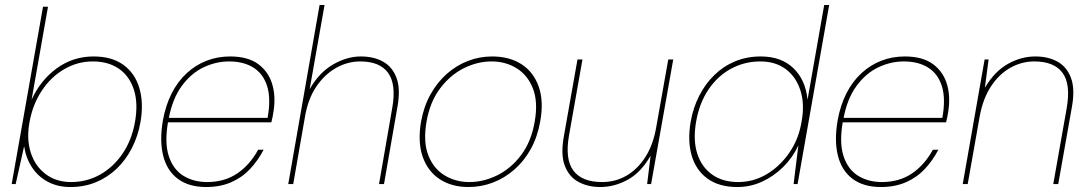

<svg xmlns="http://www.w3.org/2000/svg" viewBox="-20 -740 4380 772"><path d="M263 12Q212 12 172.5 -9Q133 -30 108.5 -67.5Q84 -105 77 -152L43 0H27L153 -713H173L107 -339Q143 -418 208.5 -465.5Q274 -513 356 -513Q430 -513 476.5 -479Q523 -445 540.5 -385.5Q558 -326 545 -250Q535 -193 510.5 -145Q486 -97 449.5 -62Q413 -27 366 -7.5Q319 12 263 12ZM266 -8Q329 -8 382.5 -38Q436 -68 473 -122.5Q510 -177 523 -251Q536 -326 518 -380.5Q500 -435 457.5 -464Q415 -493 353 -493Q292 -493 238.5 -462Q185 -431 148.5 -376Q112 -321 99 -251Q86 -182 103.5 -127Q121 -72 163.5 -40Q206 -8 266 -8Z M809 12Q739 12 695 -21Q651 -54 636 -114.5Q621 -175 635 -256Q646 -317 670.5 -365Q695 -413 731 -446Q767 -479 811 -496Q855 -513 905 -513Q978 -513 1020 -481Q1062 -449 1076 -396.5Q1090 -344 1078 -282Q1077 -273 1075 -265.5Q1073 -258 1071 -248H645L648 -266H1056Q1070 -344 1054 -394Q1038 -444 998.5 -468.5Q959 -493 901 -493Q849 -493 799 -469.5Q749 -446 711 -394.5Q673 -343 658 -261L656 -252Q641 -167 658.5 -113Q676 -59 717 -33.5Q758 -8 813 -8Q882 -8 933 -42Q984 -76 1018 -138H1040Q1017 -94 985 -60Q953 -26 909 -7Q865 12 809 12Z M1139 0 1265 -720H1285L1225 -381Q1262 -447 1318 -480Q1374 -513 1431 -513Q1483 -513 1520.5 -492Q1558 -471 1574.5 -426.5Q1591 -382 1578 -310L1524 0H1504L1557 -305Q1574 -401 1540.5 -447Q1507 -493 1429 -493Q1377 -493 1330.5 -466.5Q1284 -440 1251 -390.5Q1218 -341 1206 -269L1159 0Z M1864 12Q1796 12 1748 -19.5Q1700 -51 1679.5 -110Q1659 -169 1673 -251Q1684 -312 1711 -360.5Q1738 -409 1776.5 -443Q1815 -477 1861.5 -495Q1908 -513 1959 -513Q2028 -513 2076.5 -482Q2125 -451 2146 -392Q2167 -333 2152 -251Q2141 -189 2114 -140.5Q2087 -92 2048 -58Q2009 -24 1962 -6Q1915 12 1864 12ZM1867 -8Q1924 -8 1979 -35Q2034 -62 2075 -116Q2116 -170 2130 -251Q2144 -331 2122.5 -385Q2101 -439 2056.5 -466Q2012 -493 1957 -493Q1900 -493 1845.5 -466Q1791 -439 1750 -385Q1709 -331 1695 -251Q1681 -170 1702 -116Q1723 -62 1767.5 -35Q1812 -8 1867 -8Z M2394 12Q2344 12 2306 -8.5Q2268 -29 2251 -73.5Q2234 -118 2247 -191L2302 -501H2322L2268 -196Q2251 -100 2285.5 -54Q2320 -8 2401 -8Q2455 -8 2499.5 -34Q2544 -60 2575.5 -109.5Q2607 -159 2619 -231L2667 -501H2687L2598 0H2582L2596 -114Q2557 -46 2503.5 -17Q2450 12 2394 12Z M2945 12Q2871 12 2824.5 -22Q2778 -56 2761 -115Q2744 -174 2757 -250Q2767 -307 2791.5 -355Q2816 -403 2852.5 -438.5Q2889 -474 2936 -493.5Q2983 -513 3039 -513Q3121 -513 3170 -466Q3219 -419 3227 -339L3294 -720H3314L3187 0H3171L3190 -155Q3167 -106 3129 -68.5Q3091 -31 3044 -9.5Q2997 12 2945 12ZM2948 -8Q3010 -8 3063.5 -40Q3117 -72 3154.5 -127Q3192 -182 3203 -251Q3216 -321 3198.5 -376Q3181 -431 3139.5 -462Q3098 -493 3037 -493Q2974 -493 2920 -464Q2866 -435 2829 -380.5Q2792 -326 2779 -251Q2766 -177 2783.5 -122.5Q2801 -68 2843.5 -38Q2886 -8 2948 -8Z M3522 12Q3452 12 3408 -21Q3364 -54 3349 -114.5Q3334 -175 3348 -256Q3359 -317 3383.5 -365Q3408 -413 3444 -446Q3480 -479 3524 -496Q3568 -513 3618 -513Q3691 -513 3733 -481Q3775 -449 3789 -396.5Q3803 -344 3791 -282Q3790 -273 3788 -265.5Q3786 -258 3784 -248H3358L3361 -266H3769Q3783 -344 3767 -394Q3751 -444 3711.5 -468.5Q3672 -493 3614 -493Q3562 -493 3512 -469.5Q3462 -446 3424 -394.5Q3386 -343 3371 -261L3369 -252Q3354 -167 3371.5 -113Q3389 -59 3430 -33.5Q3471 -8 3526 -8Q3595 -8 3646 -42Q3697 -76 3731 -138H3753Q3730 -94 3698 -60Q3666 -26 3622 -7Q3578 12 3522 12Z M3851 0 3939 -501H3955L3940 -387Q3979 -453 4032.5 -483Q4086 -513 4143 -513Q4194 -513 4231.5 -492.5Q4269 -472 4286 -427.5Q4303 -383 4290 -310L4235 0H4215L4269 -305Q4286 -402 4252 -447.5Q4218 -493 4139 -493Q4088 -493 4042.5 -467.5Q3997 -442 3964.5 -392.5Q3932 -343 3919 -271L3871 0Z"/></svg>

Font: DM Sans 17pt Thin
Style: Italic
Weight: 250
Italic angle: -10°
Version: Version 4.004;gftools[0.9.30]